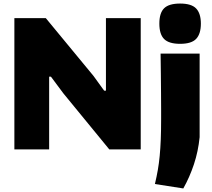

<svg xmlns="http://www.w3.org/2000/svg" viewBox="-20 -842 1195 1082"><path d="M995 -595Q932 -595 905 -622Q878 -649 878 -709Q878 -769 905 -795.5Q932 -822 995 -822Q1059 -822 1085.5 -794Q1112 -766 1112 -709Q1112 -651 1085.5 -623Q1059 -595 995 -595ZM853 195Q863 153 869.5 115.5Q876 78 880 36Q884 -6 886 -56Q888 -106 888 -171Q888 -190 888 -229Q888 -268 887.5 -318.5Q887 -369 886.5 -426Q886 -483 885 -540H1105V-69Q1097 11 1073 83.5Q1049 156 1013 220ZM61 -740H238L507 -414L567 -331H577V-740H773V0H596L337 -316L267 -410H257V0H61Z"/></svg>

Font: Encode Sans Normal
Style: Black
Weight: 900
Designer: Pablo Impallari, Andres Torresi
Foundry: Pablo Impallari, Andres Torresi
Version: Version 1.000; ttfautohint (v1.00) -l 8 -r 50 -G 200 -x 14 -